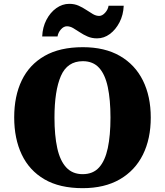

<svg xmlns="http://www.w3.org/2000/svg" viewBox="-20 -971 860 1001"><path d="M411 10Q291 10 212 -36Q133 -82 93.5 -165Q54 -248 54 -359Q54 -470 93.5 -552Q133 -634 212.5 -679.5Q292 -725 412 -725Q526 -725 605 -679.5Q684 -634 725 -551.5Q766 -469 766 -358Q766 -247 725 -164.5Q684 -82 604.5 -36Q525 10 411 10ZM411 -63Q465 -63 496.5 -98Q528 -133 542 -199Q556 -265 556 -358Q556 -451 542 -517Q528 -583 496.5 -617.5Q465 -652 412 -652Q331 -652 297.5 -575Q264 -498 264 -358Q264 -265 278.5 -199Q293 -133 325.5 -98Q358 -63 411 -63ZM486 -771Q459 -771 437 -780.5Q415 -790 396.5 -802.5Q378 -815 361.5 -824.5Q345 -834 329 -834Q312 -834 297.5 -817.5Q283 -801 280 -781H200Q202 -829 222 -867.5Q242 -906 273.5 -928.5Q305 -951 341 -951Q368 -951 389.5 -941.5Q411 -932 429.5 -919.5Q448 -907 464.5 -897.5Q481 -888 497 -888Q513 -888 528 -904.5Q543 -921 546 -941H625Q623 -893 603 -854.5Q583 -816 552.5 -793.5Q522 -771 486 -771Z"/></svg>

Font: Noto Serif Armenian Black
Style: Regular
Weight: 900
Version: Version 2.007